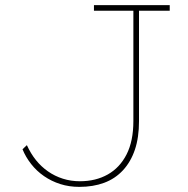

<svg xmlns="http://www.w3.org/2000/svg" viewBox="-20 -720 733 750"><path d="M290 10Q250 10 215.5 -1Q181 -12 152 -32Q123 -52 101.5 -79.5Q80 -107 68 -137L85 -153Q100 -120 120.5 -94.5Q141 -69 167.5 -50.5Q194 -32 225.5 -22Q257 -12 292 -12Q354 -12 401 -38.5Q448 -65 474.5 -117Q501 -169 501 -247V-678H347V-700H643V-678H523V-247Q523 -183 507 -135.5Q491 -88 460.5 -55Q430 -22 387 -6Q344 10 290 10Z"/></svg>

Font: Lexend Giga Thin
Style: Regular
Weight: 250
Version: Version 1.007